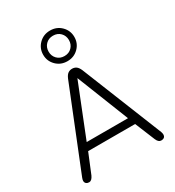

<svg xmlns="http://www.w3.org/2000/svg" viewBox="-224 -1089 1120 1228"><g transform="rotate(-30 336.5 -475.0)"><path d="M40 -19Q40 -27 45 -40L284 -635Q294 -658 307 -667Q320 -676 337 -676Q354 -676 367 -667Q380 -658 390 -635L629 -40Q633 -28 633 -21Q633 7 602 7Q582 7 570 -22L510 -168H163L103 -22Q89 8 70 8Q57 8 48.5 1Q40 -6 40 -19ZM184 -223H489L337 -607ZM222 -845Q222 -892 255 -925Q288 -958 337 -958Q386 -958 419 -925Q452 -892 452 -845Q452 -798 419 -765Q386 -732 337 -732Q288 -732 255 -765Q222 -798 222 -845ZM412 -845Q412 -877 391 -898.5Q370 -920 337 -920Q304 -920 283 -898.5Q262 -877 262 -845Q262 -813 283 -791.5Q304 -770 337 -770Q370 -770 391 -791.5Q412 -813 412 -845Z"/></g></svg>

Font: SN Pro Light
Style: Regular
Weight: 300
Designer: Tobias Whetton
Foundry: Supernotes
Version: Version 1.002